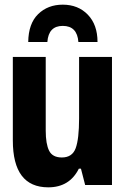

<svg xmlns="http://www.w3.org/2000/svg" viewBox="-20 -793 540 823"><path d="M249 -773Q185 -773 143.5 -732.5Q102 -692 101 -613H183Q188 -682 249 -682Q311 -682 316 -613H398Q398 -687 356.5 -730Q315 -773 249 -773ZM318 -70H327L345 0H460V-549H319V-285Q319 -198 304.5 -158Q290 -118 245 -118Q205 -118 190.5 -147Q176 -176 176 -233V-549H35V-191Q35 10 187 10Q278 10 318 -70Z"/></svg>

Font: Noto Sans Mono UI Condensed ExtraBold
Style: Regular
Weight: 800
Width: 3
Designer: Monotype Design team
Foundry: Monotype Imaging Inc.
Version: 1.000